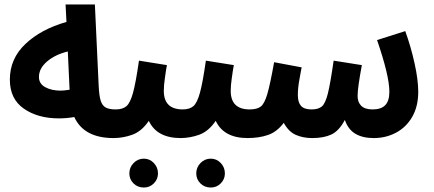

<svg xmlns="http://www.w3.org/2000/svg" viewBox="-20 -612 1939 858"><path d="M559 -61Q559 -31 540 -13Q521 5 488 5Q355 5 312 -89Q278 -83 243 -83Q149 -83 86.5 -126.5Q24 -170 24 -256Q24 -350 94 -416Q164 -482 277 -514L273 -592H404L421 -228Q423 -184 430 -162Q437 -140 452.5 -131.5Q468 -123 497 -123Q527 -123 543 -105.5Q559 -88 559 -61ZM251 -207Q265 -207 291 -211L283 -382Q226 -368 190 -337Q154 -306 154 -268Q154 -238 182 -222.5Q210 -207 251 -207Z M858 -61Q858 -30 840 -12.5Q822 5 788 5Q681 5 645 -72Q613 -25 571.5 -10Q530 5 487 5L497 -123Q528 -123 545 -137.5Q562 -152 574.5 -197.5Q587 -243 601 -341L726 -321Q724 -307 722 -299Q721 -291 716.5 -260.5Q712 -230 712 -206Q712 -123 797 -123Q826 -123 842 -105.5Q858 -88 858 -61ZM558 163Q558 136 577 116.5Q596 97 623 97Q649 97 667.5 116.5Q686 136 686 163Q686 189 667.5 207.5Q649 226 623 226Q595 226 576.5 207.5Q558 189 558 163Z M1157 -61Q1157 -30 1139 -12.5Q1121 5 1087 5Q980 5 944 -72Q912 -25 870.5 -10Q829 5 786 5L796 -123Q827 -123 844 -137.5Q861 -152 873.5 -197.5Q886 -243 900 -341L1025 -321Q1023 -307 1021 -299Q1020 -291 1015.5 -260.5Q1011 -230 1011 -206Q1011 -123 1096 -123Q1125 -123 1141 -105.5Q1157 -88 1157 -61ZM857 163Q857 136 876 116.5Q895 97 922 97Q948 97 966.5 116.5Q985 136 985 163Q985 189 966.5 207.5Q948 226 922 226Q894 226 875.5 207.5Q857 189 857 163Z M1849 -202Q1849 -137 1822.5 -90.5Q1796 -44 1750.5 -19.5Q1705 5 1650 5Q1601 5 1568.5 -14Q1536 -33 1521 -76Q1495 -27 1461 -11Q1427 5 1375 5Q1335 5 1302.5 -9Q1270 -23 1248 -63Q1218 -23 1178 -9Q1138 5 1085 5L1095 -123Q1129 -123 1145.5 -136Q1162 -149 1174.5 -191.5Q1187 -234 1205 -334L1328 -311L1324 -290Q1323 -285 1317 -251Q1311 -217 1311 -187Q1311 -155 1325 -139Q1339 -123 1372 -123Q1403 -123 1418.5 -136.5Q1434 -150 1445 -193.5Q1456 -237 1471 -341L1597 -321Q1578 -219 1578 -183Q1578 -155 1594.5 -139Q1611 -123 1645 -123Q1683 -123 1701.5 -142Q1720 -161 1720 -202Q1720 -273 1665 -433L1791 -473Q1816 -404 1832.5 -329.5Q1849 -255 1849 -202Z"/></svg>

Font: Noto Sans Arabic Cond
Style: Bold
Weight: 700
Width: 3
Designer: Nadine Chahine
Foundry: Monotype Imaging Inc.
Version: Version 1.001